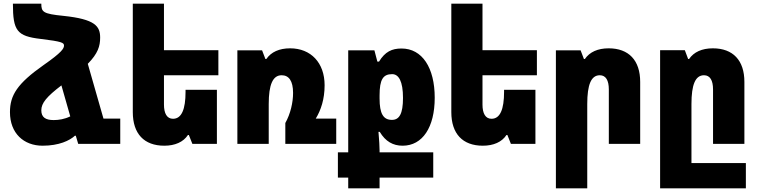

<svg xmlns="http://www.w3.org/2000/svg" viewBox="-20 -780 4110 1041"><path d="M404 0H632V-137H541L456 -434C511 -490 523 -530 523 -576C523 -638 496 -676 324 -694C213 -705 204 -715 204 -760H50C50 -613 72 -584 200 -569C317 -555 327 -548 327 -533C327 -517 315 -496 216 -427C74 -327 34 -264 34 -172C34 -57 109 10 211 10C300 10 358 -18 386 -44H391L404 0ZM204 -182C204 -221 233 -256 313 -317L361 -149C330 -134 299 -129 271 -129C227 -129 204 -144 204 -182Z M1156 -293H986V-282C986 -188 965 -136 918 -136C885 -136 869 -165 869 -213V-372H1164V-508H869V-760H700V-172C700 -55 761 10 871 10C929 10 974 -10 999 -48H1004L1023 0H1156Z M1692 -137C1720 -183 1740 -242 1740 -318C1740 -439 1666 -518 1553 -518C1494 -518 1450 -498 1424 -460H1419L1401 -507H1267V0H1437V-216C1437 -321 1459 -372 1507 -372C1546 -372 1569 -342 1569 -276C1569 -224 1555 -163 1527 -113V0H1803V-137Z M1868 241H2038V183H2329V46H2038V35C2038 14 2036 -19 2032 -65H2039C2070 -13 2111 10 2163 10C2271 10 2337 -90 2337 -250C2337 -413 2269 -517 2157 -517C2105 -517 2068 -500 2035 -446H2026L2010 -507H1868V46H1812V183H1868ZM2105 -130C2058 -130 2038 -164 2038 -246V-263C2038 -349 2057 -378 2106 -378C2142 -378 2165 -339 2165 -249C2165 -163 2145 -130 2105 -130Z M2883 -293H2713V-282C2713 -188 2692 -136 2645 -136C2612 -136 2596 -165 2596 -213V-372H2891V-508H2596V-760H2427V-172C2427 -55 2488 10 2598 10C2656 10 2701 -10 2726 -48H2731L2750 0H2883Z M2994 241H3164V-216C3164 -321 3185 -372 3232 -372C3265 -372 3281 -344 3281 -295V0H3451V-336C3451 -453 3389 -518 3280 -518C3221 -518 3177 -498 3151 -460H3146L3128 -507H2994Z M3559 241H4024V104H3729V-216C3729 -321 3750 -372 3797 -372C3830 -372 3846 -344 3846 -295V0H4016V-336C4016 -453 3954 -518 3845 -518C3786 -518 3742 -498 3716 -460H3711L3693 -508H3559Z"/></svg>

Font: Noto Sans Armenian Condensed Black
Style: Regular
Weight: 900
Width: 3
Designer: Monotype Design Team
Foundry: Monotype Imaging Inc.
Version: Version 2.008